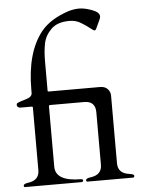

<svg xmlns="http://www.w3.org/2000/svg" viewBox="-56 -861 675 905"><g transform="rotate(-5 281.5 -408.0)"><path d="M391 -322Q391 -375 338 -375H178Q171 -375 171 -371V-84Q171 -14 292 -14Q301 -13 301 -8Q301 0 292 0H24Q20 -1 20 -7Q20 -16 42 -19Q95 -26 95 -74V-370Q95 -375 89 -375H36Q30 -375 25 -379Q20 -383 20 -389Q20 -395 25 -398Q34 -403 64.5 -411.5Q95 -420 95 -439V-455Q95 -631 171 -726Q214 -779 301 -808Q327 -816 353 -816Q379 -816 413.5 -803Q448 -790 448 -771Q448 -767 447 -764Q446 -761 444 -756L424 -713Q421 -707 416.5 -707Q412 -707 394.5 -721Q377 -735 354 -748.5Q331 -762 302 -762Q245 -762 215.5 -733Q186 -704 178.5 -667Q171 -630 171 -585V-443Q171 -439 176 -439H419Q442 -439 454.5 -425.5Q467 -412 467 -394V-74Q467 -26 520 -19Q543 -16 543 -8.5Q543 -1 538 0H320Q315 -1 315 -7Q315 -16 338 -19Q391 -26 391 -74Z"/></g></svg>

Font: Cardo
Style: Regular
Weight: 400
Designer: David J. Perry
Foundry: David J. Perry
Version: Version 1.0451